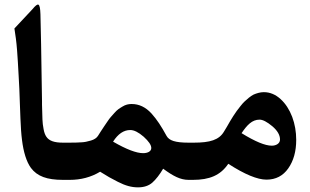

<svg xmlns="http://www.w3.org/2000/svg" viewBox="-20 -786 1355 839"><path d="M163.6 -342.8C160.6 -548.3 158.2 -675.8 156.7 -724.1C154.8 -774.9 147.5 -776.4 121.6 -745.6L43 -661.6C45.4 -647.5 47.4 -633.3 49.3 -618.2C51.3 -603 53.2 -585 54.7 -564.9C56.2 -544.4 57.1 -527.8 58.1 -514.6C59.1 -501.5 60.1 -481.4 61.5 -454.1C63 -426.8 64 -408.2 64.5 -397.9C64.9 -387.7 65.4 -365.2 66.9 -331.5C68.4 -297.9 68.8 -276.4 69.3 -268.1C70.8 -231 72.8 -199.7 76.2 -173.8C82.5 -122.6 95.2 -79.6 115.2 -52.2C142.6 -15.6 185.1 0 254.9 0H265.1C276.9 0 279.8 -15.1 279.8 -55.7V-106C279.8 -147.5 277.3 -162.6 265.1 -162.6H254.9C217.3 -162.6 194.8 -170.4 182.6 -188.5C177.2 -196.3 172.9 -207.5 170.4 -222.2C167.5 -236.3 166 -250.5 165.5 -263.7C165 -276.9 164.1 -298.3 163.6 -328.1V-342.8Z M260.3 -162.6C240.7 -162.6 238.3 -149.4 238.3 -106.9V-55.2C238.3 -13.7 240.7 0 260.3 0H284.7C333.5 0 377.9 -11.7 417.5 -35.6C436 -24.4 449.2 -16.1 457 -11.7C464.8 -7.3 477.5 -0.5 494.6 8.3C528.8 25.9 555.7 32.7 583 32.7C608.9 32.7 629.9 25.9 646 11.7C662.1 -2.9 677.7 -22.9 692.9 -48.8C737.3 -16.1 768.6 0 804.2 0H814C826.2 0 828.6 -14.6 828.6 -55.2V-106C828.6 -147.5 826.2 -162.6 814 -162.6H803.7C745.6 -162.6 719.2 -171.9 708 -191.9C684.1 -235.4 666.5 -262.7 641.6 -290.5C616.2 -317.9 587.9 -331.5 555.2 -331.5C541.5 -331.5 528.3 -328.6 515.1 -320.3C501.5 -312 492.7 -307.1 480 -292.5C465.8 -275.9 461.9 -273.9 448.7 -253.9C442.4 -244.6 437.5 -237.8 435.1 -233.9C432.1 -229.5 427.2 -222.7 420.9 -212.4C414.6 -202.1 410.2 -195.3 408.2 -192.4C402.3 -183.1 392.1 -176.3 377.4 -171.9C362.8 -167.5 349.1 -164.6 335.9 -164.1C322.8 -163.1 305.2 -162.6 283.2 -162.6ZM605.5 -116.7C576.2 -116.7 532.2 -133.3 474.1 -167C495.6 -200.7 520.5 -217.8 549.3 -217.8C565.9 -217.8 585.4 -208 607.9 -188.5C629.9 -168.5 641.1 -152.3 641.1 -139.2C641.1 -124 624.5 -116.7 605.5 -116.7Z M809.1 -162.6C789.6 -162.6 787.1 -149.4 787.1 -106.9V-55.2C787.1 -13.7 789.6 0 809.1 0H823.2C895.5 0 943.8 -20 977.5 -70.3C1049.3 -23.9 1105 -1 1144.5 -1C1185.1 -1 1216.8 -17.6 1239.7 -50.3C1262.7 -83 1274.4 -124.5 1274.4 -174.8C1274.4 -210 1268.6 -243.7 1256.8 -275.4C1244.6 -307.1 1228 -333 1206.1 -353C1184.1 -373 1159.7 -383.3 1132.8 -383.3C1117.2 -383.3 1101.1 -378.4 1087.9 -372.6C1081.5 -369.1 1074.7 -364.7 1067.4 -358.9C1053.2 -346.7 1043.9 -339.4 1030.8 -322.3C1017.1 -305.2 1011.7 -297.9 999 -278.3C992.7 -268.1 987.8 -260.7 984.9 -255.4C981.9 -250 977.5 -242.7 971.7 -232.4C965.3 -222.2 961.4 -214.8 959 -211.4C937.5 -174.3 897.5 -162.6 827.1 -162.6ZM1167.5 -149.4C1138.7 -149.4 1094.7 -167.5 1035.6 -204.1C1059.6 -239.7 1081.5 -263.2 1114.3 -263.2C1128.4 -263.2 1147 -253.4 1169.9 -234.4C1192.4 -215.3 1203.6 -195.8 1203.6 -176.3C1203.6 -159.2 1187 -149.4 1167.5 -149.4Z"/></svg>

Font: Parastoo
Style: Bold
Weight: 700
Foundry: Saber Rastikerdar (saber.rastikerdar@gmail.com)
Version: Version 2.0.1